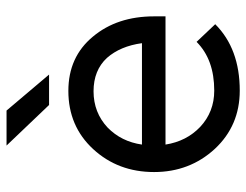

<svg xmlns="http://www.w3.org/2000/svg" viewBox="-103 -638 753 587"><g transform="rotate(-90 273.5 -344.5)"><path d="M517 -215V-250Q517 -363 455 -437Q393 -512 289 -512Q181 -512 111 -436Q41 -360 41 -250Q41 -141 112 -64Q183 12 290 12Q418 12 493 -63L439 -120Q385 -66 290 -66Q225 -66 179 -109Q157 -130 143.5 -156.5Q130 -183 125 -215ZM288 -435Q352 -435 390 -394Q426 -353 435 -287H125Q134 -350 177 -392Q223 -435 288 -435ZM246 -571H339L229 -701H122Z"/></g></svg>

Font: Unageo
Style: Regular
Weight: 400
Designer: Richard Sepsi
Foundry: Richard Sepsi
Version: Version 2.000